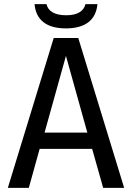

<svg xmlns="http://www.w3.org/2000/svg" viewBox="-20 -914 642 934"><path d="M300.8 -775.9C394.5 -775.9 446.8 -816.4 454.1 -894H396C386.2 -857.4 354.5 -839.8 301.8 -839.8C247.1 -839.8 213.9 -858.9 206.1 -894H147.9C155.3 -815.9 207 -775.9 300.8 -775.9ZM18.1 0H120.1L172.9 -189.9H428.2L481.9 0H584L360.8 -729H241.2ZM196.8 -269 300.8 -642.1 404.8 -269Z"/></svg>

Font: Hack
Style: Regular
Weight: 400
Monospace: yes
Designer: Christopher Simpkins
Foundry: Christopher Simpkins
Version: Version 2.010